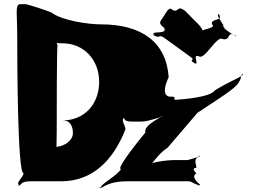

<svg xmlns="http://www.w3.org/2000/svg" viewBox="-20 -863 1281 914"><path d="M749 -770C741 -759 735 -750 762 -730C778 -696 698 -719 712 -698C739 -678 685 -714 712 -694C752 -676 729 -707 770 -677C797 -657 856 -615 883 -595C919 -569 874 -588 903 -562C928 -540 879 -582 906 -562C933 -550 891 -608 927 -595C954 -575 1013 -697 1040 -677C1081 -668 1059 -718 1097 -694C1126 -677 1070 -718 1097 -698C1111 -680 1032 -736 1048 -730C1075 -710 1015 -758 1042 -738C1058 -732 996 -801 1025 -794C1052 -774 995 -814 1022 -794C1046 -762 977 -776 990 -746C1017 -726 900 -720 927 -700C945 -674 874 -694 903 -668C928 -646 879 -688 906 -668C933 -656 920 -674 938 -700C965 -720 902 -767 894 -778C872 -799 855 -824 834 -823C816 -809 811 -808 793 -822C777 -823 768 -795 749 -770ZM62 -684C62 -584 63 -38 92 -38C92 -20 52 8 72 18C72 18 45 20 74 20C84 11 83 0 130 0H271C421 0 519 -100 577 -247C580 -262 551 -293 573 -303C573 -303 541 -301 570 -301C576 -292 573 -284 617 -284H645C682 -284 702 -294 756 -308C756 -308 726 -310 755 -310C730 -297 663 -263 672 -232C672 -232 527 -58 556 -58C534 -24 459 14 461 28C461 28 433 31 462 31C489 16 517 0 587 0H877C895 0 894 11 933 20C933 20 905 18 934 18C925 8 886 -20 915 -38C915 -38 886 -64 915 -64C915 -82 896 -109 934 -119C934 -119 904 -121 933 -121C923 -112 866 -101 877 -101H810C769 -101 682 -88 684 -74C684 -74 656 -70 685 -70C712 -85 726 -126 778 -160L920 -326C970 -360 1043 -405 1086 -439C1144 -485 1118 -510 1138 -510C1131 -495 1074 -478 1002 -432C971 -386 718 -385 782 -385C834 -385 815 -379 811 -388C811 -404 812 -403 784 -403C760 -411 757 -439 783 -496C771 -664 653 -747 461 -747C403 -747 276 -764 224 -804C188 -818 138 -834 104 -843H72C52 -833 62 -802 62 -684ZM250 -240C250 -299 250 -646 254 -646C254 -650 248 -661 249 -664C249 -664 243 -662 247 -662C250 -659 256 -657 265 -657H276C381 -657 452 -577 452 -473C452 -369 383 -290 279 -290C314 -290 327 -263 327 -229C327 -194 287 -167 249 -164V-161C248 -164 250 -175 250 -240Z"/></svg>

Font: Hussar Przerywany
Style: Regular
Weight: 400
Foundry: Cannot Into Space Fonts
Version: Version 0.982